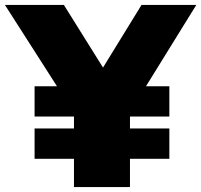

<svg xmlns="http://www.w3.org/2000/svg" viewBox="-52 -760 818 780"><path d="M88.5 -115V-238H248.5V-286.5H88.5V-409.5H179.5L-32 -740H207.5L366.5 -485.5L523 -740H745.5L541 -409.5H636V-286.5H476V-238H636V-115H476V0H248.5V-115Z"/></svg>

Font: Encode Sans Semi Expanded Black
Style: Regular
Weight: 900
Width: 6
Designer: Multiple Designers
Foundry: Impallari Type
Version: Version 3.000; ttfautohint (v1.8.3) -l 8 -r 50 -G 200 -x 14 